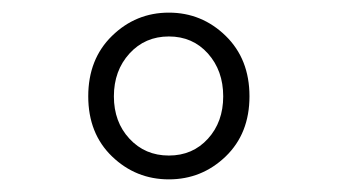

<svg xmlns="http://www.w3.org/2000/svg" viewBox="-20 -778 540 307"><path d="M340.8 -527.8Q302.7 -491.2 250 -491.2Q197.3 -491.2 159.2 -527.8Q121.1 -564.5 121.1 -624Q121.1 -683.6 159.2 -720.7Q197.3 -757.8 250 -757.8Q302.7 -757.8 340.8 -720.7Q378.9 -683.6 378.9 -624Q378.9 -564.5 340.8 -527.8ZM187 -556.2Q211.9 -529.3 250 -529.3Q288.1 -529.3 312.5 -556.2Q336.9 -583 336.9 -624Q336.9 -665 312.5 -692.4Q288.1 -719.7 250 -719.7Q211.9 -719.7 187 -692.4Q162.1 -665 162.1 -624Q162.1 -583 187 -556.2Z"/></svg>

Font: Gen Shin Gothic Monospace Light
Style: Regular
Weight: 300
Designer: [Source Han Sans]
Ryoko NISHIZUKA  (kana & ideographs); Paul D. Hunt (Latin, Greek & Cyrillic); Wenlong ZHANG  (bopomofo
Version: Version 1.002.20150607